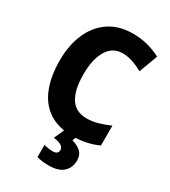

<svg xmlns="http://www.w3.org/2000/svg" viewBox="-229 -834 1046 1183"><g transform="rotate(30 294.0 -242.0)"><path d="M365 -587Q294 -587 256.5 -524Q219 -461 219 -355Q219 -244 256 -186Q293 -128 371 -128Q412 -128 451 -139.5Q490 -151 532 -169V-28Q451 10 351 10Q249 10 182 -34.5Q115 -79 82.5 -161Q50 -243 50 -356Q50 -464 86 -547Q122 -630 191.5 -677Q261 -724 361 -724Q464 -724 558 -675L509 -543Q474 -562 438.5 -574.5Q403 -587 365 -587ZM451 125Q451 178 417 209Q383 240 314 240Q288 240 266.5 237Q245 234 229 229V143Q244 147 260.5 149.5Q277 152 291 152Q330 152 330 122Q330 85 257 76L291 0H376L364 33Q398 40 424.5 62.5Q451 85 451 125Z"/></g></svg>

Font: Noto Sans Arabic SemCond ExtBd
Style: Regular
Weight: 800
Width: 4
Designer: Monotype Design Team, Nadine Chahine, Nizar Qandah and Khaled Hosny
Foundry: Monotype Imaging Inc.
Version: Version 2.012; ttfautohint (v1.8.4.7-5d5b)